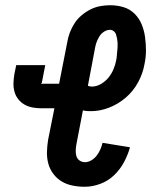

<svg xmlns="http://www.w3.org/2000/svg" viewBox="-20 -702 590 734"><path d="M304 12Q280 12 257.5 7.5Q235 3 216.5 -8Q198 -19 184.5 -36.5Q171 -54 165 -75.5Q159 -97 159.5 -120.5Q160 -144 164 -168L188 -288H139Q122 -288 105 -291Q88 -294 74 -302Q60 -310 50 -322.5Q40 -335 35.5 -351Q31 -367 31.5 -384Q32 -401 35 -419L42 -453H153L140 -386Q140 -385 138.5 -384.5Q137 -384 137 -383H138Q138 -382 139 -382H206L237 -540Q240 -559 247 -577.5Q254 -596 265 -613Q276 -630 292 -643.5Q308 -657 326 -666Q344 -675 363 -678.5Q382 -682 401 -682Q428 -682 452.5 -674.5Q477 -667 494.5 -649.5Q512 -632 521.5 -609Q531 -586 534.5 -560.5Q538 -535 538 -508.5Q538 -482 532 -455Q526 -421 508 -387.5Q490 -354 461 -329Q432 -304 397 -290.5Q362 -277 328 -277Q320 -277 312.5 -277.5Q305 -278 297 -280L272 -150Q270 -138 269.5 -127Q269 -116 272 -105.5Q275 -95 284 -88.5Q293 -82 305 -82Q317 -82 329 -89Q341 -96 349.5 -107Q358 -118 363.5 -130.5Q369 -143 372 -156L477 -139Q469 -110 454 -82Q439 -54 416 -32Q393 -10 363 1Q333 12 304 12ZM331 -371Q349 -371 366 -381Q383 -391 394.5 -405Q406 -419 413.5 -436.5Q421 -454 424 -471Q426 -479 426.5 -487.5Q427 -496 428 -504.5Q429 -513 429.5 -521.5Q430 -530 429.5 -538.5Q429 -547 427.5 -555Q426 -563 423.5 -570.5Q421 -578 414.5 -583Q408 -588 400 -588Q389 -588 378 -581Q367 -574 361 -564.5Q355 -555 350.5 -544Q346 -533 344 -522L316 -374Q319 -373 323 -372Q327 -371 331 -371Z"/></svg>

Font: Lode
Style: Bold Italic
Weight: 700
Italic angle: -11°
Monospace: yes
Designer: Belleve Invis
Foundry: Belleve Invis
Version: Version 29.2.0; ttfautohint (v1.8.3)